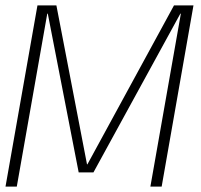

<svg xmlns="http://www.w3.org/2000/svg" viewBox="-30 -695 748 715"><path d="M-9.5 0H32.5L146 -644H148L263 -53H318L641.5 -644H643.5L530 0H572L690.5 -675H618L295.5 -83H294L180 -675H109.5Z"/></svg>

Font: Anybody UltraCondensed Thin ExtraLight
Style: Italic
Weight: 250
Italic angle: -10°
Version: Version 1.111